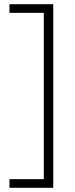

<svg xmlns="http://www.w3.org/2000/svg" viewBox="-20 -734 358 912"><path d="M25 117H188V-673H25V-714H233V158H25Z"/></svg>

Font: Noto Sans Thaana ExtraLight
Style: Regular
Weight: 200
Designer: David Williams
Foundry: Google Inc.
Version: Version 3.001; ttfautohint (v1.8.4.7-5d5b)